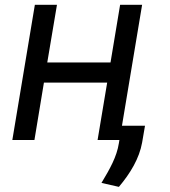

<svg xmlns="http://www.w3.org/2000/svg" viewBox="-20 -565 685 775"><path d="M209.9 -545.5H120.7L29.8 0H119L157.3 -231.5H412.6L373.9 0H462L459.9 12.8C451.3 68.2 423.3 117.2 389.6 173.3L459.9 189.3C506.4 134.2 542.3 74.2 553.6 10.7L565.3 -57.5H472.3L553.6 -545.5H464.8L426.1 -312.9H170.8Z"/></svg>

Font: Margiela Sans Text
Style: Italic
Weight: 400
Italic angle: -9.39999°
Designer: Stefan Endress, Andreas Faust
Version: Version 1.100;FEAKit 1.0